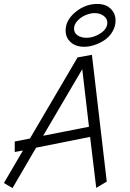

<svg xmlns="http://www.w3.org/2000/svg" viewBox="-20 -960 663 980"><path d="M410.2 -721.2Q435.5 -721.2 463.1 -730.5Q490.7 -739.7 514.6 -756.1Q538.6 -772.5 554.2 -798.8Q569.8 -825.2 569.8 -856Q569.8 -891.1 544.9 -915.5Q520 -939.9 476.1 -939.9Q415.5 -939.9 365.2 -898.4Q314.9 -856.9 314.9 -804.2Q314.9 -768.1 340.8 -744.6Q366.7 -721.2 410.2 -721.2ZM462.9 -893.1Q490.7 -893.1 509.3 -878.9Q527.8 -864.7 527.8 -844.2Q527.8 -813 493.2 -790Q458.5 -767.1 421.9 -767.1Q393.6 -767.1 375.7 -779.8Q357.9 -792.5 357.9 -813Q357.9 -836.4 377 -855.7Q396 -875 419.7 -884Q443.4 -893.1 462.9 -893.1ZM449.2 -680.2 376 -667 132.8 -252.9 55.2 -237.8V-184.1L97.2 -191.9L0 -25.9L43.9 0L164.1 -206.1L439.9 -261.2L471.2 -1L524.9 -33.2ZM200.2 -267.1 399.9 -606.9 434.1 -313Z"/></svg>

Font: Comic Neue Angular
Style: Italic
Weight: 400
Italic angle: -12°
Designer: Craig Rozynski
Foundry: Craig Rozynski
Version: Version 2.003